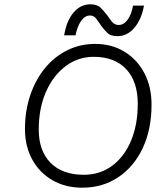

<svg xmlns="http://www.w3.org/2000/svg" viewBox="-20 -864 724 892"><path d="M400 -844Q432 -844 448.5 -827Q465 -810 479 -792Q490 -775 501.5 -761.5Q513 -748 532 -748Q555 -748 573 -772.5Q591 -797 598 -838H649Q637 -773 604 -734.5Q571 -696 526 -696Q495 -696 479.5 -710.5Q464 -725 452 -742Q439 -760 428 -776Q417 -792 398 -792Q375 -792 357 -767Q339 -742 331 -700H278Q289 -767 321.5 -805.5Q354 -844 400 -844ZM96 -265Q96 -349 120.5 -421.5Q145 -494 189 -547.5Q233 -601 292.5 -630.5Q352 -660 422 -660Q499 -660 558 -624Q617 -588 650.5 -524.5Q684 -461 684 -378Q684 -264 643.5 -177Q603 -90 530 -41Q457 8 362 8Q284 8 224 -26.5Q164 -61 130 -122.5Q96 -184 96 -265ZM620 -382Q620 -485 566.5 -542.5Q513 -600 415 -600Q342 -600 284 -556Q226 -512 193 -436Q160 -360 160 -262Q160 -163 215 -107.5Q270 -52 369 -52Q444 -52 500.5 -93.5Q557 -135 588.5 -209.5Q620 -284 620 -382Z"/></svg>

Font: Overused Grotesk Book
Style: Italic
Weight: 350
Italic angle: -10°
Version: Version 0.003